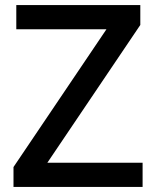

<svg xmlns="http://www.w3.org/2000/svg" viewBox="-20 -734 614 754"><path d="M540 0H33V-78L398 -619H44V-714H531V-636L166 -95H540Z"/></svg>

Font: Noto Sans Kawi Medium
Style: Regular
Weight: 500
Designer: Fadhl Haqq
Version: Version 1.000